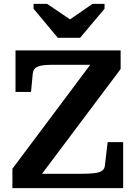

<svg xmlns="http://www.w3.org/2000/svg" viewBox="-20 -970 702 990"><path d="M278 -775H393L519 -925V-950H457L302 -843L378 -845L223 -950H153V-925ZM260 -636Q233 -636 213 -634.5Q193 -633 179 -628Q165 -623 158 -614.5Q151 -606 149 -592L140 -496H60V-710H602V-614L160 -25L135 -74H402Q444 -74 469.5 -77.5Q495 -81 507.5 -90.5Q520 -100 521 -118L535 -237H615V0H44V-100L473 -673L497 -636Z"/></svg>

Font: Roboto Serif SemiBold
Style: Regular
Weight: 600
Designer: Greg Gazdowicz
Foundry: Commercial Type
Version: Version 1.008